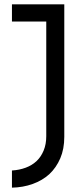

<svg xmlns="http://www.w3.org/2000/svg" viewBox="-20 -720 351 884"><path d="M207 82Q175 111 130.5 127Q86 143 35 144V65Q69 63 98.5 52Q128 41 149 21Q169 2 181 -27Q193 -56 193 -93V-621H35V-700H276V-90Q276 -34 257.5 9Q239 52 207 82Z"/></svg>

Font: Josefin Slab
Style: Bold
Weight: 700
Designer: Santiago Orozco
Foundry: Typemade
Version: Version 2.000